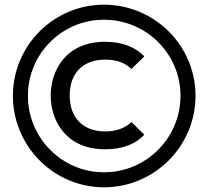

<svg xmlns="http://www.w3.org/2000/svg" viewBox="-20 -784 888 818"><path d="M423 14C638 14 813 -161 813 -376C813 -590 638 -764 423 -764C209 -764 35 -590 35 -376C35 -161 209 14 423 14ZM423 -50C244 -50 99 -196 99 -376C99 -555 244 -700 423 -700C603 -700 749 -555 749 -376C749 -196 603 -50 423 -50ZM428 -148C506 -148 559 -172 595 -210L540 -264C514 -239 476 -224 428 -224C335 -224 277 -281 277 -377C277 -473 334 -530 428 -530C476 -530 514 -516 540 -490L595 -544C559 -581 505 -606 428 -606C257 -606 196 -479 196 -377C196 -275 257 -148 428 -148Z"/></svg>

Font: Hibana SubMedium
Style: Regular
Weight: 500
Width: 6
Designer: pygmalion
Foundry: ybstudio
Version: Version 0.930;hotconv 1.0.109;makeotfexe 2.5.65596